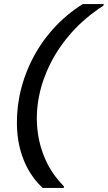

<svg xmlns="http://www.w3.org/2000/svg" viewBox="-20 -820 528 940"><path d="M189 100Q134 49 102.5 -21.5Q71 -92 64.5 -175.5Q58 -259 75 -348Q93 -438 134 -521.5Q175 -605 238 -676Q301 -747 385 -800H488L486 -792Q396 -734 331.5 -661.5Q267 -589 227 -509.5Q187 -430 171 -348Q155 -268 163 -188.5Q171 -109 203 -37.5Q235 34 293 92L292 100Z"/></svg>

Font: Albert Sans Medium
Style: Italic
Weight: 500
Italic angle: -11.25°
Designer: Andreas Rasmussen
Foundry: a.Foundry
Version: Version 1.025